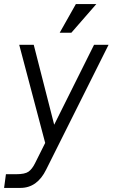

<svg xmlns="http://www.w3.org/2000/svg" viewBox="-28 -719 551 939"><path d="M343 -699H443L321 -559H264ZM-8 200 1 133H51Q94 133 111.5 120.5Q129 108 143 80L193 -20L66 -500H137L237 -109L432 -500H503L198 110Q154 200 72 200Z"/></svg>

Font: Haskoy
Style: Italic
Weight: 400
Designer: Ertekin Erdin
Foundry: Ertekin Erdin
Version: Version 2.000; ttfautohint (v1.8.4.7-5d5b)